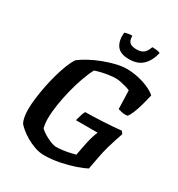

<svg xmlns="http://www.w3.org/2000/svg" viewBox="-210 -1052 1105 1189"><g transform="rotate(30 342.0 -457.5)"><path d="M283 0Q249 0 215 -12Q181 -24 151.5 -41.5Q122 -59 101.5 -76.5Q81 -94 73 -105Q65 -120 60.5 -144.5Q56 -169 56 -198Q56 -232 61.5 -276.5Q67 -321 76.5 -369.5Q86 -418 99 -463.5Q112 -509 127 -547Q142 -585 158 -607Q184 -627 222 -647.5Q260 -668 302.5 -684Q345 -700 386 -710Q427 -720 460 -720Q502 -720 543 -711Q584 -702 618.5 -686.5Q653 -671 673 -653Q664 -612 653.5 -575Q643 -538 631.5 -510.5Q620 -483 610 -471Q589 -467 569 -471.5Q549 -476 541 -479L537 -610Q526 -616 506.5 -621.5Q487 -627 467 -631Q447 -635 433 -635Q413 -635 386.5 -631.5Q360 -628 334.5 -622Q309 -616 289 -609Q271 -576 253 -526Q235 -476 221 -419.5Q207 -363 198.5 -308Q190 -253 190 -209Q190 -191 192.5 -172.5Q195 -154 198 -143Q205 -135 220 -124.5Q235 -114 253.5 -104.5Q272 -95 290 -88.5Q308 -82 321 -82Q346 -82 370.5 -85.5Q395 -89 417 -94Q439 -99 455 -103L474 -200Q480 -227 487 -249Q494 -271 501 -287H346Q352 -309 358 -329Q364 -349 371 -359Q391 -359 424 -360Q457 -361 495 -363Q533 -365 567.5 -367.5Q602 -370 625 -373L638 -355Q632 -338 622 -308Q612 -278 601 -239.5Q590 -201 582 -158L565 -68Q542 -55 496 -39Q450 -23 393.5 -11.5Q337 0 283 0ZM441 -778Q377 -778 352.5 -813Q328 -848 334 -906Q339 -908 354.5 -911.5Q370 -915 387 -915Q388 -877 404.5 -865.5Q421 -854 450 -854Q481 -854 499 -866.5Q517 -879 530 -915Q554 -915 568.5 -912Q583 -909 587 -906Q573 -846 538 -812Q503 -778 441 -778Z"/></g></svg>

Font: Texturina 12pt
Style: Bold Italic
Weight: 700
Italic angle: -11°
Designer: Guillermo Torres Carreño
Foundry: Omnibus-Type
Version: Version 1.002